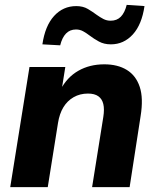

<svg xmlns="http://www.w3.org/2000/svg" viewBox="-20 -768 650 788"><path d="M22 0 101 -493H248L233 -399H228Q255 -451 301.5 -477.5Q348 -504 408 -504Q463 -504 500.5 -481Q538 -458 553.5 -411.5Q569 -365 557 -291L512 0H358L404 -288Q409 -320 404 -341Q399 -362 383.5 -373Q368 -384 341 -384Q308 -384 282 -369Q256 -354 240 -327.5Q224 -301 218 -263L176 0ZM227 -582 154 -586Q165 -662 202 -702.5Q239 -743 293 -743Q321 -743 341 -731Q361 -719 377 -707Q391 -697 404.5 -690Q418 -683 434 -683Q460 -683 476 -699.5Q492 -716 500 -748L573 -743Q562 -667 525 -626.5Q488 -586 435 -586Q407 -586 386 -597.5Q365 -609 348 -622Q335 -632 321.5 -639.5Q308 -647 292 -647Q267 -647 251 -630.5Q235 -614 227 -582Z"/></svg>

Font: Nunito Sans 11pt ExtraBold
Style: Italic
Weight: 800
Italic angle: -9°
Version: Version 3.101;gftools[0.9.27]